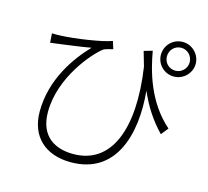

<svg xmlns="http://www.w3.org/2000/svg" viewBox="-119 -945 1239 1142"><g transform="rotate(15 500.0 -374.0)"><path d="M800 -699C800 -739 831 -770 870 -770C908 -770 940 -739 940 -699C940 -660 908 -629 870 -629C830 -629 800 -660 800 -699ZM763 -699C763 -641 810 -593 870 -593C928 -593 977 -641 977 -699C977 -758 928 -806 870 -806C810 -806 763 -758 763 -699ZM104 -654 108 -597C127 -599 145 -602 163 -604C203 -610 296 -621 354 -632C269 -544 154 -387 154 -187C154 -30 255 58 410 58C685 58 761 -201 735 -470C773 -382 821 -308 885 -242L920 -286C776 -413 731 -590 710 -709L658 -694L684 -604C739 -233 646 7 411 7C305 7 202 -41 202 -197C202 -410 366 -598 426 -641C440 -647 468 -654 481 -657L466 -704C411 -682 242 -657 156 -654C138 -653 117 -653 104 -654Z"/></g></svg>

Font: GenYoGothic2 TW L
Style: Regular
Weight: 300
Version: Version 2.100;PS 2.1;hotconv 16.6.51;makeotf.lib2.5.65220 DE